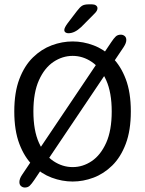

<svg xmlns="http://www.w3.org/2000/svg" viewBox="-20 -813 659 871"><path d="M528.2 -655.7Q538 -655.7 545.5 -649.6Q553 -643.5 553 -631.5Q553 -625 550.2 -617.2Q547.3 -609.3 541 -599.5L135.7 3.2Q123.5 21.3 114.9 29.5Q106.3 37.7 92.7 37.7Q83.2 37.7 75.6 31.4Q68 25.2 68 12.8Q68 5.8 70.8 -2.2Q73.5 -10.3 80 -19.8L484.2 -621Q496.3 -639.3 505.1 -647.5Q513.8 -655.7 528.2 -655.7ZM309.7 10.5Q261.7 10.5 214.8 -7Q167.8 -24.5 129.3 -62.1Q90.8 -99.7 67.8 -160.4Q44.8 -221.2 44.8 -307.5Q44.8 -393.8 67.8 -454.3Q90.8 -514.8 129.3 -552.4Q167.8 -590 214.8 -607.5Q261.7 -625 309.7 -625Q357.2 -625 403.9 -607.5Q450.7 -590 489.1 -552.4Q527.5 -514.8 550.5 -454.3Q573.5 -393.8 573.5 -307.5Q573.5 -221.2 550.5 -160.4Q527.5 -99.7 489.1 -62.1Q450.7 -24.5 403.9 -7Q357.2 10.5 309.7 10.5ZM309.7 -55Q355.8 -55 396.2 -82.2Q436.7 -109.5 461.8 -165.4Q486.8 -221.3 486.8 -307.5Q486.8 -393.2 461.8 -449Q436.7 -504.8 396.2 -532.2Q355.8 -559.5 309.7 -559.5Q263.3 -559.5 222.5 -532.2Q181.7 -504.8 156.6 -449Q131.5 -393.2 131.5 -307.5Q131.5 -221.3 156.6 -165.4Q181.7 -109.5 222.5 -82.2Q263.3 -55 309.7 -55ZM289.5 -662.2Q282.8 -662.2 277.2 -665.9Q271.7 -669.7 271.7 -677Q271.7 -687.3 287.7 -708.8L329.5 -763.5Q342.5 -780.8 352.8 -787.1Q363 -793.3 383 -793.3H397.5Q408.3 -793.3 415.2 -788.5Q422.2 -783.7 422.2 -775.5Q422.2 -764 408.3 -750.8L348.2 -690.2Q332.7 -675.8 318.5 -669Q304.3 -662.2 289.5 -662.2Z"/></svg>

Font: Sono ExtraLight
Style: Regular
Weight: 200
Designer: Tyler Finck
Foundry: Tyler Finck
Version: Version 2.112